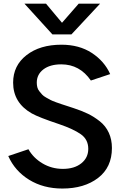

<svg xmlns="http://www.w3.org/2000/svg" viewBox="-20 -1041 679 1078"><path d="M26.4 -165 139.6 -203.1Q167 -154.3 218.8 -123.5Q270.5 -92.8 333 -92.8Q397.5 -92.8 436.5 -124Q475.6 -155.3 475.6 -205.1Q475.6 -257.8 434.1 -287.1Q392.6 -316.4 312.5 -343.8Q198.2 -381.8 158.2 -404.3Q53.7 -463.9 53.7 -577.1Q53.7 -672.9 128.9 -731.4Q204.1 -790 325.2 -790Q424.8 -790 495.6 -743.7Q566.4 -697.3 598.6 -625L490.2 -588.9Q427.7 -679.7 324.2 -679.7Q260.7 -679.7 223.6 -651.4Q186.5 -623 186.5 -577.1Q186.5 -563.5 189.5 -551.3Q192.4 -539.1 201.2 -528.3Q210 -517.6 216.8 -509.8Q223.6 -502 239.3 -493.2Q254.9 -484.4 264.2 -479.5Q273.4 -474.6 294.9 -466.8Q316.4 -459 325.7 -456.1Q335 -453.1 360.4 -444.8Q385.7 -436.5 394.5 -433.6Q439.5 -418.9 473.6 -402.3Q507.8 -385.7 540.5 -359.9Q573.2 -334 590.8 -295.9Q608.4 -257.8 608.4 -210Q608.4 -101.6 530.8 -42Q453.1 17.6 330.1 17.6Q223.6 17.6 143.6 -31.7Q63.5 -81.1 26.4 -165ZM117.2 -1020.5H238.3L328.1 -913.1L421.9 -1020.5H542L380.9 -847.7H274.4Z"/></svg>

Font: Gothic A1
Style: Bold
Weight: 700
Version: Version 2.50